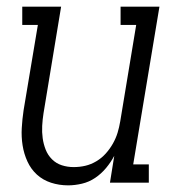

<svg xmlns="http://www.w3.org/2000/svg" viewBox="-20 -550 540 578"><path d="M185 8Q158 8 133.5 0Q109 -8 91 -24.5Q73 -41 62.5 -64Q52 -87 48 -112.5Q44 -138 45.5 -164.5Q47 -191 51 -218L94 -475H47V-530H164L111 -209Q108 -190 107 -171Q106 -152 108.5 -134Q111 -116 117.5 -99.5Q124 -83 136.5 -70.5Q149 -58 166 -52.5Q183 -47 202 -47Q220 -47 237 -51Q254 -55 270 -64.5Q286 -74 298.5 -88Q311 -102 320 -118Q329 -134 334 -150.5Q339 -167 342 -185L390 -475H343V-530H460L381 -55H428V0H311L324 -81Q314 -62 299.5 -44.5Q285 -27 266.5 -14.5Q248 -2 226.5 3Q205 8 185 8Z"/></svg>

Font: Iosevka Slab Light Oblique
Style: Regular
Weight: 300
Italic angle: -9°
Monospace: yes
Designer: Belleve Invis
Foundry: Belleve Invis
Version: Version 11.1.1; ttfautohint (v1.8.3)